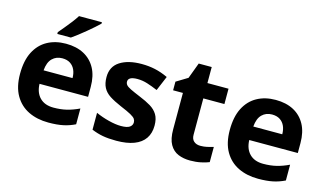

<svg xmlns="http://www.w3.org/2000/svg" viewBox="-89 -1051 2290 1345"><g transform="rotate(15 1056.0 -378.0)"><path d="M302.8 -555.8Q378.7 -555.8 433.1 -526.8Q487.5 -497.8 517.5 -442.8Q547.4 -387.8 547.4 -307.9V-236.2H195.2Q197.2 -172.8 232.8 -136.6Q268.5 -100.4 331.8 -100.4Q384.7 -100.4 427.7 -110.9Q470.6 -121.4 516.5 -143.3V-28.9Q476.5 -9 432.1 0.5Q387.7 10 324.8 10Q242.9 10 180 -20.5Q117 -51 81.1 -113Q45.2 -175 45.2 -268.9Q45.2 -364.8 77.6 -428.3Q110.1 -491.8 168 -523.8Q225.9 -555.8 302.8 -555.8ZM303.8 -450.4Q260.5 -450.4 231.8 -422.2Q203.2 -394 198.2 -334.8H408.2Q408.2 -368 396.7 -394.1Q385.1 -420.2 362 -435.3Q339 -450.4 303.8 -450.4ZM505.8 -756Q491.9 -742 469 -722Q446.1 -702 419.7 -680Q393.3 -658 367.8 -638.5Q342.4 -619 323.4 -606H225.1V-619Q241.1 -638 262.5 -663.5Q284 -689 305.1 -716.5Q326.1 -744 339.8 -766H505.8Z M1049.6 -161.8Q1049.6 -106.8 1023.6 -68.4Q997.6 -29.9 945.7 -10Q893.7 10 816.9 10Q759.9 10 718.9 2.5Q677.9 -5 637.1 -22V-144.3Q680.9 -124.4 731.8 -111.4Q782.7 -98.4 821.9 -98.4Q866.2 -98.4 884.9 -111.5Q903.6 -124.7 903.6 -145.9Q903.6 -160 896 -171.1Q888.5 -182.2 863.4 -196.2Q838.4 -210.2 785.4 -232.2Q734.4 -254.2 701.3 -275.6Q668.2 -297.1 652.2 -327.6Q636.1 -358 636.1 -404Q636.1 -479.9 695 -517.9Q754 -555.8 851.9 -555.8Q902.8 -555.8 948.8 -545.8Q994.7 -535.9 1043.5 -513L998.8 -406.6Q958.9 -423.5 922.8 -435Q886.8 -446.5 849.8 -446.5Q816.4 -446.5 799.7 -437.3Q783.1 -428.2 783.1 -410Q783.1 -396.8 791.6 -386.3Q800.2 -375.7 824.8 -363.6Q849.4 -351.6 897.4 -331.6Q944.5 -312.6 978.5 -292.1Q1012.6 -271.6 1031.1 -241.1Q1049.6 -210.7 1049.6 -161.8Z M1395.3 -108.2Q1420.2 -108.2 1443.2 -113.2Q1466.1 -118.2 1489 -125.1V-14.9Q1465.1 -4.9 1429.8 2.5Q1394.4 10 1352.7 10Q1303.9 10 1265.4 -6Q1227 -22 1204.5 -61.4Q1182 -100.8 1182 -170.8V-434.6H1110.9V-497.2L1192.8 -547L1235.7 -662H1330V-545.8H1483V-434.6H1330V-170.8Q1330 -139.5 1348.1 -123.9Q1366.1 -108.2 1395.3 -108.2Z M1823.8 -555.8Q1899.7 -555.8 1954.1 -526.8Q2008.5 -497.8 2038.5 -442.8Q2068.4 -387.8 2068.4 -307.9V-236.2H1716.2Q1718.2 -172.8 1753.8 -136.6Q1789.5 -100.4 1852.8 -100.4Q1905.7 -100.4 1948.7 -110.9Q1991.6 -121.4 2037.5 -143.3V-28.9Q1997.5 -9 1953.1 0.5Q1908.7 10 1845.8 10Q1763.9 10 1701 -20.5Q1638 -51 1602.1 -113Q1566.2 -175 1566.2 -268.9Q1566.2 -364.8 1598.6 -428.3Q1631.1 -491.8 1689 -523.8Q1746.9 -555.8 1823.8 -555.8ZM1824.8 -450.4Q1781.5 -450.4 1752.8 -422.2Q1724.2 -394 1719.2 -334.8H1929.2Q1929.2 -368 1917.7 -394.1Q1906.1 -420.2 1883 -435.3Q1860 -450.4 1824.8 -450.4Z"/></g></svg>

Font: Noto Sans Hebrew
Style: Regular
Weight: 400
Designer: Monotype Design Team
Foundry: Monotype Imaging Inc.
Version: Version 2.003;January 10, 2023;FontCreator 14.0.0.2877 64-bi